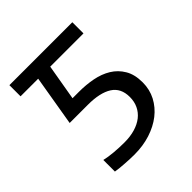

<svg xmlns="http://www.w3.org/2000/svg" viewBox="-176 -766 903 903"><g transform="rotate(-45 275.0 -314.5)"><path d="M476.1 -204.1C476.1 -239.3 469.2 -268.5 455.3 -291.7C441.5 -315 423.3 -333.6 400.6 -347.4C378 -361.2 352.2 -370.9 323.2 -376.5C294.3 -382 264.5 -384.8 233.9 -384.8H189.9L220.7 -564H441.9V-638.2H23.4V-564H140.6L98.1 -312H219.2C272.6 -312 313.6 -303 342 -284.9C370.5 -266.8 384.8 -238 384.8 -198.2C384.8 -177.7 380.9 -159.3 373 -142.8C365.2 -126.4 354 -112.4 339.4 -100.8C324.7 -89.3 307 -80.4 286.1 -74.2C265.3 -68 241.9 -64.9 215.8 -64.9C192.4 -64.9 169.4 -65.9 147 -67.9C124.5 -69.8 104.5 -72.9 86.9 -77.1V0C95.1 1.3 104.2 2.5 114.5 3.7C124.8 4.8 135.3 5.7 146 6.3C156.7 7 167.6 7.6 178.5 8.1C189.4 8.5 199.5 8.8 209 8.8C246.7 8.8 281.9 3.6 314.5 -6.8C347 -17.3 375.2 -31.8 399.2 -50.5C423.1 -69.3 441.9 -91.6 455.6 -117.7C469.2 -143.7 476.1 -172.5 476.1 -204.1Z"/></g></svg>

Font: CodeNewRoman Nerd Font Mono
Style: Regular
Weight: 400
Monospace: yes
Designer: Sam Radian
Foundry: Code New Roman
Version: Version 2.00 November 29, 2014;Nerd Fonts 3.2.1